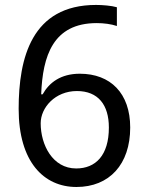

<svg xmlns="http://www.w3.org/2000/svg" viewBox="-20 -744 591 774"><path d="M55.2 -305.2C55.2 -90.8 157.2 9.8 288.1 9.8C420.9 9.8 504.9 -81.5 504.9 -230C504.9 -368.2 425.3 -446.8 301.8 -446.8C225.1 -446.8 178.2 -411.1 151.9 -363.8H146C151.9 -518.6 193.8 -650.9 370.1 -650.9C397.9 -650.9 428.2 -647 451.2 -639.2V-714.8C429.7 -721.2 392.1 -724.1 367.2 -724.1C107.4 -724.1 55.2 -509.8 55.2 -305.2ZM287.1 -64.9C191.9 -64.9 144 -160.2 144 -247.1C144 -310.1 202.1 -377 290 -377C376 -377 418.9 -320.8 418.9 -230C418.9 -117.2 365.2 -64.9 287.1 -64.9Z"/></svg>

Font: Noto Reveo Sans
Style: Regular
Weight: 400
Designer: Monotype Design team
Foundry: Monotype Imaging Inc.
Version: Version 1.04